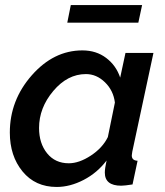

<svg xmlns="http://www.w3.org/2000/svg" viewBox="-20 -732 655 762"><path d="M247 -642 261 -712H544L529 -642ZM19 -206Q19 -334 106 -433Q193 -532 307 -532Q362 -532 401.5 -502Q441 -472 457 -424L478 -522H589L505 -130Q503 -118 503 -115Q503 -95 526 -94L506 0Q474 5 461 5Q396 5 396 -47Q396 -63 403 -95Q366 -46 312 -18Q258 10 205 10Q120 10 69.5 -51.5Q19 -113 19 -206ZM408 -188 436 -325Q430 -373 396.5 -405.5Q363 -438 321 -438Q248 -438 191.5 -371Q135 -304 135 -224Q135 -163 167 -123.5Q199 -84 253 -84Q294 -84 340.5 -114.5Q387 -145 408 -188Z"/></svg>

Font: Raleway-v4020 SemiBold
Style: Italic
Weight: 600
Italic angle: -12°
Designer: Matt McInerney, Pablo Impallari, Rodrigo Fuenzalida
Foundry: Matt McInerney, Pablo Impallari, Rodrigo Fuenzalida
Version: Version 4.020;PS 004.020;hotconv 1.0.88;makeotf.lib2.5.64775